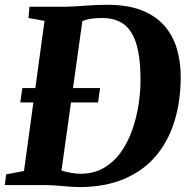

<svg xmlns="http://www.w3.org/2000/svg" viewBox="-31 -771 782 800"><path d="M92 -743H242Q283.5 -744 327 -747.5Q370.5 -751 413 -751Q498.5 -751.5 557.5 -728.8Q616.5 -706 652.8 -665Q689 -624 705.5 -569.5Q722 -515 722 -451Q722 -351.5 696.5 -267.5Q671 -183.5 619 -121.8Q567 -60 487 -25.8Q407 8.5 298 8.5Q284 8.5 266.2 7.2Q248.5 6 229 4.2Q209.5 2.5 190.5 1.2Q171.5 0 154.5 0H-11L-5.5 -44.5L69 -58.5L154.5 -684L87.5 -696ZM220.5 -27 205 -68.5Q209 -65.5 225.5 -60.2Q242 -55 264 -51Q286 -47 304.5 -47Q359 -47 400.5 -70.8Q442 -94.5 471.2 -135Q500.5 -175.5 518.8 -226.2Q537 -277 545.8 -332Q554.5 -387 554.5 -439Q554.5 -507 545 -555.8Q535.5 -604.5 516.2 -635.5Q497 -666.5 466.8 -681.2Q436.5 -696 394 -696Q369.5 -696 352 -693.5Q334.5 -691 322.8 -687Q311 -683 303.5 -679L315.5 -707ZM53.5 -344 62 -404H386L377.5 -344Z"/></svg>

Font: Merriweather 36pt ExtraBold
Style: Italic
Weight: 800
Italic angle: -7.8°
Version: Version 2.101